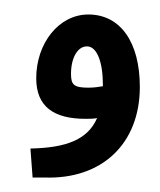

<svg xmlns="http://www.w3.org/2000/svg" viewBox="-20 -245 221 265"><path d="M25 0H41C121 3 173 -47 173 -125C173 -187 146 -225 102 -225C61 -225 30 -185 30 -137C30 -98 54 -81 98 -81C103 -81 109 -81 114 -82C101 -52 71 -41 22 -40ZM78 -143C78 -165 87 -181 100 -181C114 -181 122 -159 122 -128V-126C116 -125 110 -124 102 -124C82 -124 78 -128 78 -143Z"/></svg>

Font: Noto Sans Arabic UI SmCn
Style: Regular
Weight: 400
Width: 4
Designer: Monotype Design Team, Nadine Chahine and Nizar Qandah
Foundry: Monotype Imaging Inc.
Version: Version 2.010